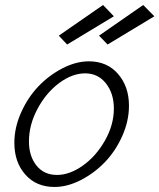

<svg xmlns="http://www.w3.org/2000/svg" viewBox="-20 -744 634 764"><path d="M213.9 -602.1 247.1 -566.9 433.1 -679.2 390.1 -724.1ZM374 -602.1 408.2 -566.9 594.2 -679.2 549.8 -724.1ZM196.8 0Q247.6 0 300.8 -27.1Q354 -54.2 396.5 -97.9Q439 -141.6 466.1 -201.9Q493.2 -262.2 493.2 -323.2Q493.2 -399.9 449.5 -450Q405.8 -500 334 -500Q282.7 -500 229 -472.4Q175.3 -444.8 133.1 -400.6Q90.8 -356.4 64 -296.4Q37.1 -236.3 37.1 -175.8Q37.1 -98.6 80.8 -49.3Q124.5 0 196.8 0ZM318.8 -452.1Q370.1 -452.1 401.6 -412.1Q433.1 -372.1 433.1 -312Q433.1 -247.6 397.9 -185.3Q362.8 -123 310.1 -85.4Q257.3 -47.9 207 -47.9Q154.8 -47.9 125 -85.4Q95.2 -123 95.2 -181.2Q95.2 -247.1 129.2 -310.8Q163.1 -374.5 215.1 -413.3Q267.1 -452.1 318.8 -452.1Z"/></svg>

Font: Comic Neue Angular
Style: Italic
Weight: 400
Italic angle: -12°
Designer: Craig Rozynski
Foundry: Craig Rozynski
Version: Version 2.003